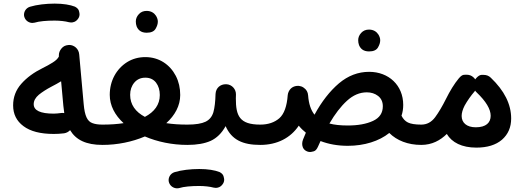

<svg xmlns="http://www.w3.org/2000/svg" viewBox="-20 -754 2852 1043"><path d="M51.3 -181.6C51.3 -134.3 69.8 -96.7 107.4 -68.8C145 -40.5 199.7 -26.4 272 -26.4C287.1 -26.4 310.1 -27.3 328.1 -29.8C340.8 -31.7 351.6 -37.6 360.8 -46.9C392.6 5.9 447.3 33.2 536.6 33.2H537.1C552.2 33.2 565.4 27.8 576.2 17.1C586.9 5.9 592.3 -6.8 592.3 -22C592.3 -52.7 567.9 -77.1 537.1 -77.1H536.6C514.6 -77.1 496.6 -79.6 482.4 -85C454.6 -94.7 440.4 -123.5 434.6 -188.5L411.6 -443.8C411.6 -445.8 411.6 -447.8 411.1 -449.7L410.2 -459C407.7 -489.7 381.8 -509.8 356.4 -509.8C354.5 -509.8 352.5 -509.8 350.1 -509.3C335 -507.8 323.2 -502 314 -490.7C304.7 -479.5 299.8 -467.3 299.8 -454.6V-449.2V-446.8C294.4 -436 283.7 -425.3 266.6 -414.6C249.5 -403.8 231 -393.6 211.9 -384.3C164.1 -360.8 125.5 -332.5 95.7 -298.8C65.9 -265.1 51.3 -226.1 51.3 -181.6ZM163.1 -188C163.1 -206.5 172.4 -223.6 190.9 -239.3C209.5 -254.4 232.4 -269 259.3 -283.2C279.3 -293.5 296.9 -303.2 312 -312.5L324.2 -178.7C325.7 -164.6 327.1 -151.9 329.1 -139.6C325.7 -140.1 322.8 -140.6 319.3 -140.6C316.9 -140.6 314.9 -140.6 312.5 -140.1C298.3 -138.2 282.2 -136.7 272 -136.7C199.2 -136.7 163.1 -153.8 163.1 -188ZM112.3 -661.6C119.6 -638.7 140.6 -629.4 155.8 -629.4C160.2 -629.4 164.1 -629.9 168 -630.9C192.9 -638.7 232.4 -642.1 276.9 -642.1C304.7 -642.1 335.4 -638.7 354.5 -633.3C358.4 -632.3 362.3 -631.8 366.2 -631.8C376.5 -631.8 392.1 -634.8 404.3 -652.3C409.7 -659.7 412.1 -668 412.1 -676.8C412.1 -680.2 411.1 -686.5 408.7 -695.3C406.2 -703.6 399.4 -711.4 387.2 -717.8C361.3 -728 323.2 -734.4 276.9 -734.4C230 -734.4 179.2 -728.5 142.6 -717.3C118.7 -709.5 110.4 -688.5 110.4 -674.3C110.4 -669.9 110.8 -666 112.3 -661.6Z M481.9 -22C481.9 -6.8 487.3 5.9 498 17.1C509.3 27.8 522 33.2 537.1 33.2C617.7 33.2 698.2 16.6 767.1 -12.7C835.4 16.6 916 33.2 997.6 33.2H998C1013.2 33.2 1026.4 27.8 1037.1 17.1C1047.9 5.9 1053.2 -6.8 1053.2 -22C1053.2 -52.7 1028.8 -77.1 998 -77.1H997.6C955.6 -77.1 917.5 -79.6 883.3 -85C930.2 -127.4 959 -179.7 959 -237.8C959 -275.9 951.2 -310.5 935.1 -341.8C902.8 -403.8 843.8 -443.8 769.5 -443.8C732.9 -443.8 699.7 -434.6 670.4 -416.5C611.8 -379.4 576.2 -314.9 576.2 -238.8C576.2 -180.2 604.5 -127.9 651.4 -85C616.7 -79.6 578.6 -77.1 537.1 -77.1C522 -77.1 509.3 -71.8 498 -61C487.3 -50.3 481.9 -37.1 481.9 -22ZM687 -238.8C687 -265.6 694.8 -287.6 710 -305.7C725.1 -323.2 744.6 -332 769.5 -332C794.4 -332 813.5 -323.2 827.6 -305.2C841.3 -287.1 848.1 -264.6 848.1 -237.8C848.1 -185.1 818.4 -146 767.1 -119.1C716.3 -146 687 -185.5 687 -238.8ZM717.8 -637.2C717.8 -627.9 719.2 -619.1 722.2 -610.8C729.5 -592.8 744.1 -576.2 776.9 -576.2C800.8 -576.2 816.9 -583.5 825.2 -597.7C833.5 -611.8 837.4 -624.5 837.4 -636.7C837.4 -647 834 -657.2 827.6 -668C817.9 -683.1 801.3 -694.8 776.4 -694.8C759.3 -694.8 745.1 -689 734.4 -677.2C723.1 -665 717.8 -651.9 717.8 -637.2Z M942.4 -22C942.4 -6.8 947.8 5.9 959 17.1C970.2 27.8 982.9 33.2 998 33.2C1049.3 33.2 1091.3 25.9 1124.5 11.2C1157.2 -3.9 1184.6 -30.3 1205.6 -68.8C1238.3 5.4 1298.3 33.2 1393.6 33.2H1394C1409.2 33.2 1422.4 27.8 1433.1 17.1C1443.8 5.9 1449.2 -6.8 1449.2 -22C1449.2 -52.7 1424.8 -77.1 1394 -77.1H1393.6C1280.8 -77.1 1261.2 -125 1261.2 -219.2C1261.2 -225.1 1261.2 -231.4 1261.7 -237.8V-242.7C1261.7 -268.6 1241.2 -294.4 1210.4 -296.4H1206.1C1178.7 -296.4 1152.8 -278.3 1150.9 -243.7C1149.9 -202.1 1146 -168.9 1139.2 -144.5C1131.8 -120.1 1117.7 -103 1096.7 -92.8C1075.2 -82.5 1042.5 -77.1 998 -77.1C982.9 -77.1 970.2 -71.8 959 -61C947.8 -50.3 942.4 -37.1 942.4 -22ZM897.9 236.8C905.3 259.8 926.3 269 941.4 269C945.8 269 949.7 268.6 953.6 267.6C978.5 259.8 1018.1 256.3 1062.5 256.3C1090.3 256.3 1121.1 259.8 1140.1 265.1C1144 266.1 1147.9 266.6 1151.9 266.6C1162.1 266.6 1177.7 263.7 1189.9 246.1C1195.3 238.8 1197.8 230.5 1197.8 221.7C1197.8 218.3 1196.8 211.9 1194.3 203.6C1191.9 194.8 1185.1 187 1172.9 180.7C1147 170.4 1108.9 164.1 1062.5 164.1C1015.6 164.1 964.8 169.9 928.2 181.2C904.3 189 896 210 896 224.1C896 228.5 896.5 232.4 897.9 236.8Z M1338.9 -22C1338.9 -6.8 1344.2 5.9 1355 17.1C1366.2 27.8 1378.9 33.2 1394 33.2C1485.4 33.2 1558.1 -4.4 1603 -71.3C1614.3 -57.1 1627.4 -44.4 1641.6 -33.2C1636.2 -21 1631.3 -8.8 1626 4.4C1623 12.2 1621.6 19.5 1621.6 26.9C1621.6 36.6 1623.5 54.7 1642.6 65.9C1649.4 69.8 1656.7 71.8 1664.1 71.8C1668.5 71.8 1675.3 70.3 1684.6 67.9C1693.8 65.4 1701.2 56.6 1707.5 42.5C1711.9 32.2 1716.8 22 1721.2 12.2C1765.6 29.3 1814.9 38.1 1869.6 38.1C1959 38.1 2039.6 12.7 2094.7 -31.7C2135.7 9.3 2195.8 33.2 2268.1 33.2H2268.6C2283.7 33.2 2296.9 27.8 2307.6 17.1C2318.4 5.9 2323.7 -6.8 2323.7 -22C2323.7 -52.7 2299.3 -77.1 2268.6 -77.1H2268.1C2235.4 -77.1 2211.4 -81.1 2196.3 -88.4C2181.2 -95.7 2169.4 -108.4 2161.1 -125.5C2167.5 -144 2170.4 -163.6 2170.4 -184.1C2170.4 -291 2091.3 -363.8 1985.4 -363.8C1925.3 -363.8 1870.6 -342.8 1821.3 -301.3C1772 -259.3 1727.5 -202.6 1688.5 -130.9C1668.5 -155.8 1657.2 -190.4 1653.8 -235.4C1652.8 -253.4 1644.5 -268.1 1628.9 -278.3C1621.1 -283.7 1612.3 -286.6 1603 -287.6H1598.6C1596.2 -287.6 1593.3 -287.6 1590.3 -287.1C1570.3 -284.2 1556.2 -273.4 1547.9 -255.4C1545.4 -249.5 1543.5 -243.7 1543 -237.3C1538.6 -176.8 1523.4 -134.8 1497.6 -111.8C1471.2 -88.9 1436.5 -77.1 1394 -77.1C1378.9 -77.1 1366.2 -71.8 1355 -61C1344.2 -50.3 1338.9 -37.1 1338.9 -22ZM1972.7 -252.4C1996.1 -252.4 2016.6 -246.1 2033.7 -232.9C2050.8 -219.7 2059.6 -200.7 2059.6 -176.8C2059.6 -140.1 2042 -113.8 2006.3 -97.2C1970.7 -80.6 1924.8 -72.3 1869.6 -72.3C1830.1 -72.3 1796.4 -75.7 1769.5 -83C1799.3 -134.3 1831.1 -175.8 1864.7 -206.5C1898.4 -237.3 1934.1 -252.4 1972.7 -252.4ZM1925.8 -535.6C1925.8 -526.4 1927.2 -517.6 1930.2 -509.3C1937.5 -491.2 1952.1 -474.6 1984.9 -474.6C2008.8 -474.6 2024.9 -481.9 2033.2 -496.1C2041.5 -510.3 2045.4 -522.9 2045.4 -535.2C2045.4 -545.4 2042 -555.7 2035.6 -566.4C2025.9 -581.5 2009.3 -593.3 1984.4 -593.3C1967.3 -593.3 1953.1 -587.4 1942.4 -575.7C1931.2 -563.5 1925.8 -550.3 1925.8 -535.6Z M2213.4 -22C2213.4 -6.8 2218.8 5.9 2229.5 17.1C2240.7 27.8 2253.4 33.2 2268.6 33.2C2327.1 33.2 2372.1 8.3 2407.2 -26.4C2434.6 20 2489.3 47.9 2567.4 47.9C2627 47.9 2673.3 33.7 2707 4.9C2740.2 -24.4 2756.8 -62.5 2756.8 -110.4C2756.8 -188 2719.7 -261.7 2646 -332C2635.3 -342.3 2622.6 -347.2 2607.4 -347.2H2595.2C2586.9 -346.7 2577.6 -341.3 2567.4 -330.1C2564.9 -327.6 2563 -325.2 2561.5 -322.8C2558.6 -327.1 2555.2 -331.1 2551.3 -334.5C2541 -343.8 2528.8 -348.1 2514.6 -348.1C2513.2 -348.1 2508.8 -348.1 2500.5 -347.7C2492.2 -347.2 2482.9 -340.8 2473.6 -329.6L2472.2 -328.1C2448.2 -299.3 2423.8 -259.3 2402.8 -216.8C2382.8 -176.8 2363.3 -143.6 2343.8 -117.2C2323.7 -90.3 2298.8 -77.1 2268.6 -77.1C2253.4 -77.1 2240.7 -71.8 2229.5 -61C2218.8 -50.3 2213.4 -37.1 2213.4 -22ZM2487.8 -124C2487.8 -140.1 2493.2 -159.2 2503.9 -180.2C2518.1 -206.1 2540 -236.8 2557.6 -256.8C2559.1 -258.3 2560.1 -260.3 2561 -261.7C2563.5 -258.3 2565.9 -254.9 2569.3 -252C2620.1 -203.6 2645.5 -161.1 2645.5 -125C2645.5 -87.9 2620.6 -62.5 2564.5 -62.5C2515.1 -62.5 2487.8 -87.4 2487.8 -124Z"/></svg>

Font: Mikhak SemiBold
Style: Regular
Weight: 600
Designer: Amin Abedi
Version: Version 3.2